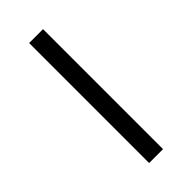

<svg xmlns="http://www.w3.org/2000/svg" viewBox="-297 -887 1093 1093"><g transform="rotate(-45 250.0 -340.0)"><path d="M194 143V-823H306V143Z"/></g></svg>

Font: Iosevka Custom
Style: Bold
Weight: 700
Monospace: yes
Designer: Belleve Invis
Foundry: Belleve Invis
Version: Version 30.3.3; ttfautohint (v1.8.3)